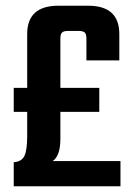

<svg xmlns="http://www.w3.org/2000/svg" viewBox="-20 -651 461 671"><path d="M401 -88V0H28V-84Q56 -86 65.5 -106.5Q75 -127 75 -175V-260H28V-344H75V-532Q75 -631 184 -631H288Q397 -631 397 -532V-440H282V-516Q282 -532 276 -537.5Q270 -543 253 -543H219Q203 -543 197 -537.5Q191 -532 191 -516V-344H327V-260H191V-166Q191 -106 164 -88Z"/></svg>

Font: Teko Medium
Style: Regular
Weight: 500
Designer: Manushi Parikh, Jonny Pinhorn
Foundry: Indian Type Foundry
Version: Version 1.106;PS 1.0;hotconv 1.0.78;makeotf.lib2.5.61930; tt